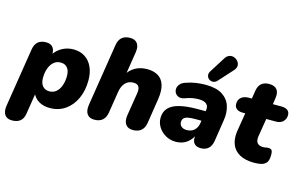

<svg xmlns="http://www.w3.org/2000/svg" viewBox="-115 -1084 2472 1571"><g transform="rotate(15 1120.5 -298.0)"><path d="M72 189Q30 189 11 162Q-8 135 -1 86L78 -413Q85 -457 110 -479Q135 -501 179 -501Q221 -501 239.5 -473.5Q258 -446 250 -397L245 -365L246 -415Q274 -457 317 -480Q360 -503 411 -503Q466 -503 507 -477Q548 -451 570.5 -403Q593 -355 593 -289Q593 -203 562 -135Q531 -67 475 -28Q419 11 344 11Q291 11 251 -12.5Q211 -36 194 -81L203 -80L174 102Q168 146 142.5 167.5Q117 189 72 189ZM306 -120Q340 -120 364 -140.5Q388 -161 401 -197Q414 -233 414 -279Q414 -324 393.5 -348Q373 -372 337 -372Q303 -372 279 -351.5Q255 -331 241.5 -295Q228 -259 228 -213Q228 -168 249 -144Q270 -120 306 -120Z M721 9Q679 9 660 -18.5Q641 -46 648 -95L732 -626Q739 -670 764.5 -692Q790 -714 834 -714Q876 -714 895.5 -687Q915 -660 907 -611L875 -407H864Q890 -454 934 -478.5Q978 -503 1036 -503Q1089 -503 1126.5 -481Q1164 -459 1179.5 -412Q1195 -365 1184 -291L1151 -79Q1144 -35 1118 -13Q1092 9 1048 9Q1006 9 986.5 -18.5Q967 -46 974 -94L1005 -288Q1012 -327 1000 -347Q988 -367 954 -367Q913 -367 886.5 -339.5Q860 -312 852 -262L823 -79Q809 9 721 9Z M1411 11Q1364 11 1325.5 -11Q1287 -33 1264.5 -68.5Q1242 -104 1242 -145Q1242 -197 1272 -230Q1302 -263 1363 -278.5Q1424 -294 1517 -294H1596L1582 -210H1517Q1480 -210 1456.5 -205Q1433 -200 1422.5 -188Q1412 -176 1412 -157Q1412 -133 1429 -119Q1446 -105 1473 -105Q1500 -105 1519.5 -115Q1539 -125 1551.5 -144Q1564 -163 1568 -188L1586 -303Q1592 -336 1572 -355Q1552 -374 1505 -374Q1477 -374 1448.5 -368.5Q1420 -363 1389 -351Q1362 -342 1342.5 -349Q1323 -356 1312.5 -372Q1302 -388 1303 -408.5Q1304 -429 1319 -447.5Q1334 -466 1365 -476Q1410 -492 1451 -497.5Q1492 -503 1530 -503Q1621 -503 1672 -470Q1723 -437 1740.5 -382Q1758 -327 1747 -261L1719 -79Q1712 -35 1687.5 -13Q1663 9 1623 9Q1584 9 1565.5 -14.5Q1547 -38 1555 -87L1562 -129L1564 -96Q1549 -59 1525.5 -35Q1502 -11 1473 0Q1444 11 1411 11ZM1617 -563Q1600 -544 1581 -542.5Q1562 -541 1547 -551.5Q1532 -562 1528 -581Q1524 -600 1538 -621L1620 -751Q1635 -775 1656 -781.5Q1677 -788 1696 -780.5Q1715 -773 1728 -757Q1741 -741 1741 -720.5Q1741 -700 1722 -679Z M2076 11Q2000 11 1952 -16Q1904 -43 1885.5 -91Q1867 -139 1876 -201L1902 -361H1880Q1847 -361 1828.5 -375.5Q1810 -390 1810 -417Q1810 -453 1833.5 -472.5Q1857 -492 1898 -492H1923L1934 -562Q1941 -603 1965 -623.5Q1989 -644 2030 -644Q2076 -644 2096 -619Q2116 -594 2109 -547L2101 -492H2173Q2206 -492 2225 -478.5Q2244 -465 2244 -437Q2244 -405 2222.5 -383Q2201 -361 2164 -361H2080L2055 -208Q2049 -167 2065.5 -149.5Q2082 -132 2112 -132Q2127 -132 2137 -134.5Q2147 -137 2159 -137Q2178 -137 2186.5 -127Q2195 -117 2195 -88Q2195 -39 2178 -20Q2161 -1 2135 5Q2121 8 2105.5 9.5Q2090 11 2076 11Z"/></g></svg>

Font: Nunito ExtraLight Black
Style: Italic
Weight: 900
Italic angle: -9°
Version: Version 3.602